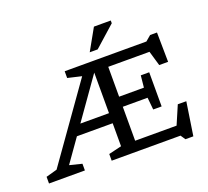

<svg xmlns="http://www.w3.org/2000/svg" viewBox="-156 -1121 1462 1350"><g transform="rotate(-20 575.0 -446.0)"><path d="M268.5 -245V-320.5H607V-245ZM531.5 -704H597V-666.5L178 -73L270 -50V0H1.5V-50L84.5 -73ZM375 -653.5V-704H544.5L518.5 -620ZM931 -494V-366V-238.5H868L859 -329.5H612V-405H859L868 -494ZM1081 -517.5H1014.5L970.5 -668L1009 -628.5H612V-704H986.5L1026.5 -738H1078ZM966.5 -36 1043 -214 1106.5 -213.5 1068.5 35.5H1009.5L985.5 0H612V-75.5H999.5ZM470.5 0V-50L567 -73V-704H673.5V0ZM586 -769 675.5 -928.5H801.5V-908L645.5 -769Z"/></g></svg>

Font: Newsreader 7pt
Style: Regular
Weight: 400
Designer: Hugues Gentile
Foundry: Production Type
Version: Version 1.003